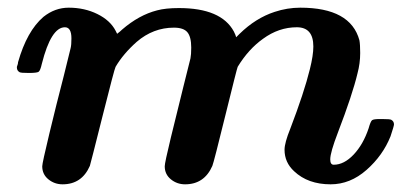

<svg xmlns="http://www.w3.org/2000/svg" viewBox="-20 -472 1072 500"><path d="M143 8Q122 8 106 -5Q90 -18 90 -39Q90 -47 108.5 -124Q127 -201 146 -274L164 -347Q166 -355 166 -372Q166 -401 149 -401Q113 -401 89 -306Q85 -288 80.5 -285Q76 -282 55 -282Q34 -282 31 -284Q24 -288 24 -296V-298Q25 -301 26 -304Q27 -307 27 -310Q50 -391 93 -428Q123 -452 159 -452Q200 -452 233.5 -435.5Q267 -419 281 -392L285 -384Q293 -390 298 -395Q342 -433 389 -445Q411 -451 446 -451Q556 -451 589 -390Q594 -380 595 -375L604 -384Q646 -425 695 -441Q728 -452 762 -452Q893 -452 916 -367Q918 -356 918 -334Q918 -307 911 -281Q898 -226 860 -127Q840 -75 840 -57Q840 -43 849 -43Q876 -43 901 -69.5Q926 -96 940 -138Q945 -156 949 -159Q953 -162 969 -162H975Q996 -162 999 -160Q1006 -156 1006 -148Q1006 -144 997 -117Q977 -67 934.5 -29.5Q892 8 841 8Q782 8 746 -26Q721 -49 721 -82Q721 -100 736 -137Q772 -231 787 -292Q796 -328 796 -351Q796 -401 753 -401Q706 -401 665 -371Q627 -344 599 -298Q597 -294 567 -172Q537 -50 533 -40Q512 8 462 8Q441 8 425 -5Q409 -18 409 -39Q409 -48 425 -114Q441 -180 458 -248Q475 -316 476 -320Q478 -330 478 -348Q478 -376 468 -388Q458 -400 433 -400Q379 -400 336 -363Q301 -332 281 -298Q278 -293 247 -169.5Q216 -46 214 -40Q193 8 143 8Z"/></svg>

Font: KaTeX_Math
Style: Bold Italic
Weight: 700
Version: Version 3699957226